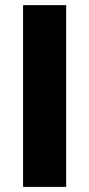

<svg xmlns="http://www.w3.org/2000/svg" viewBox="-20 -731 349 751"><path d="M70.3 0H238.8V-710.9H70.3Z"/></svg>

Font: Roboto Flex
Style: wght 800 wdth 100 opsz 14.0 GRAD 0.00 slnt 0.00 XTRA 468 XOPQ 96 YOPQ 79 YTLC 514 YTUC 712 YTAS 750 YTDE -203.00 YTFI 738
Weight: 800
Designer: Berlow after Robertson
Foundry: Google
Version: Version 3.100